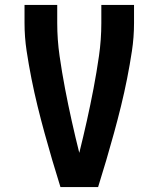

<svg xmlns="http://www.w3.org/2000/svg" viewBox="-20 -755 640 775"><path d="M224 0Q207 -54 191 -108.5Q175 -163 160 -217.5Q145 -272 131.5 -327Q118 -382 107 -437.5Q96 -493 87.5 -549Q79 -605 79 -662V-735H211V-662Q211 -595 220.5 -529Q230 -463 242.5 -397.5Q255 -332 269.5 -267Q284 -202 300 -138Q316 -202 330.5 -267Q345 -332 357.5 -397.5Q370 -463 379.5 -529Q389 -595 389 -662V-735H521V-662Q521 -605 512.5 -549Q504 -493 493 -437.5Q482 -382 468.5 -327Q455 -272 440 -217.5Q425 -163 409 -108.5Q393 -54 376 0Z"/></svg>

Font: Iosevka Curly XBdEx
Style: Regular
Weight: 800
Width: 7
Monospace: yes
Designer: Belleve Invis
Foundry: Belleve Invis
Version: Version 11.1.0; ttfautohint (v1.8.3)